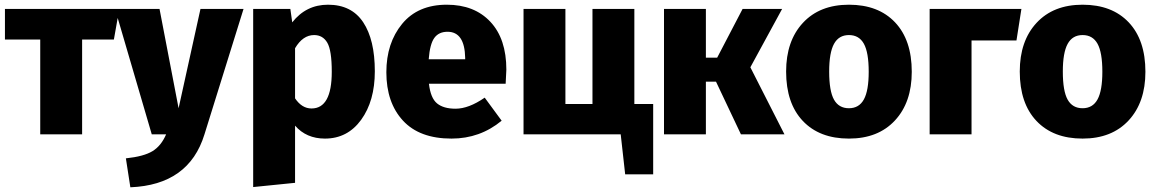

<svg xmlns="http://www.w3.org/2000/svg" viewBox="-20 -571 4913 816"><path d="M487 -533 464 -403H329V0H151V-403H1V-533Z M1015 -533 849 0Q783 215 534 225L515 102Q591 94 628 71.5Q665 49 686 0H625L469 -533H658L739 -111L832 -533Z M1374 -551Q1474 -551 1523.5 -476.5Q1573 -402 1573 -268Q1573 -142 1515 -62Q1457 18 1361 18Q1282 18 1234 -37V206L1056 224V-533H1214L1222 -476Q1281 -551 1374 -551ZM1304 -110Q1390 -110 1390 -266Q1390 -357 1371 -389.5Q1352 -422 1315 -422Q1267 -422 1234 -366V-153Q1263 -110 1304 -110Z M2132 -275Q2132 -269 2129 -215H1803Q1810 -154 1837.5 -131.5Q1865 -109 1916 -109Q1972 -109 2040 -156L2112 -58Q2020 18 1899 18Q1763 18 1692.5 -58.5Q1622 -135 1622 -264Q1622 -388 1689 -469.5Q1756 -551 1879 -551Q1996 -551 2064 -478.5Q2132 -406 2132 -275ZM1957 -319V-325Q1955 -436 1882 -436Q1845 -436 1826 -410Q1807 -384 1802 -319Z M2676 -129H2756V170H2637L2618 0H2205V-533H2383V-129H2498V-533H2676Z M3304 -533 3169 -285 3314 0H3129L3023 -224H2980V0H2802V-533H2980V-326H3028L3136 -533Z M3588 -551Q3713 -551 3784 -476Q3855 -401 3855 -266Q3855 -136 3783.5 -59Q3712 18 3588 18Q3463 18 3392 -57Q3321 -132 3321 -267Q3321 -397 3392.5 -474Q3464 -551 3588 -551ZM3504 -267Q3504 -184 3524.5 -147.5Q3545 -111 3588 -111Q3631 -111 3651.5 -148.5Q3672 -186 3672 -266Q3672 -348 3651.5 -385Q3631 -422 3588 -422Q3545 -422 3524.5 -384.5Q3504 -347 3504 -267Z M4109 0H3931V-533H4321L4300 -399H4109Z M4581 -551Q4706 -551 4777 -476Q4848 -401 4848 -266Q4848 -136 4776.5 -59Q4705 18 4581 18Q4456 18 4385 -57Q4314 -132 4314 -267Q4314 -397 4385.5 -474Q4457 -551 4581 -551ZM4497 -267Q4497 -184 4517.5 -147.5Q4538 -111 4581 -111Q4624 -111 4644.5 -148.5Q4665 -186 4665 -266Q4665 -348 4644.5 -385Q4624 -422 4581 -422Q4538 -422 4517.5 -384.5Q4497 -347 4497 -267Z"/></svg>

Font: FiraGO ExtraBold
Style: Regular
Weight: 800
Designer: bBox Type
Foundry: bBox Type GmbH
Version: Version 1.001;PS 001.001;hotconv 1.0.88;makeotf.lib2.5.64775